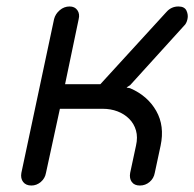

<svg xmlns="http://www.w3.org/2000/svg" viewBox="-20 -573 600 593"><path d="M122 -39Q119 -22 106 -11Q93 0 77 0Q60 0 51.5 -11Q43 -22 46 -39L147 -514Q151 -530 164.5 -541.5Q178 -553 195 -553Q211 -553 219 -541.5Q227 -530 223 -514L181 -313H290L494 -536Q509 -553 531 -553Q550 -553 556 -540Q562 -527 559 -514Q556 -500 548 -493L382 -310L371 -303Q372 -302 376.5 -301.5Q381 -301 383 -300Q436 -277 462.5 -230.5Q489 -184 476 -123L458 -39Q455 -22 442 -11Q429 0 412 0Q395 0 387 -11Q379 -22 382 -39L400 -123Q406 -149 400 -170Q394 -191 379 -206Q364 -221 343 -229Q322 -237 297 -237H165Z"/></svg>

Font: VDS Compensated
Style: Light Italic
Weight: 300
Italic angle: -12°
Designer: artmaker
Foundry: artmaker
Version: Version 1.000 2012 initial release